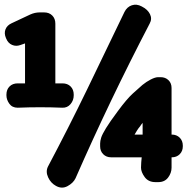

<svg xmlns="http://www.w3.org/2000/svg" viewBox="-20 -764 820 836"><path d="M57 -295Q33 -295 20.5 -312.5Q8 -330 8 -349V-352Q8 -374 21.5 -387.5Q35 -401 57 -401H89V-575L69 -568Q50 -561 32.5 -568.5Q15 -576 7 -596L6 -598Q-3 -619 4 -636.5Q11 -654 31 -663L112 -701Q132 -710 153 -710H172Q194 -710 207.5 -696.5Q221 -683 221 -661V-401H252Q274 -401 287.5 -387.5Q301 -374 301 -352V-349Q301 -327 287 -310.5Q273 -294 251 -295Q203 -297 155 -297Q107 -297 57 -295ZM223 45Q201 33 189.5 8Q178 -17 189 -39Q278 -207 359.5 -375Q441 -543 522 -712Q533 -734 554 -741Q575 -748 597 -736Q623 -723 633 -702.5Q643 -682 632 -662Q544 -493 463.5 -325Q383 -157 309 12Q299 33 274 46.5Q249 60 223 45ZM657 29Q626 29 610 7Q594 -15 594 -34Q594 -46 595 -57.5Q596 -69 597 -79H464Q443 -79 429.5 -92.5Q416 -106 416 -127V-139Q416 -150 420.5 -164.5Q425 -179 441.5 -206Q458 -233 493 -280Q532 -333 558.5 -357Q585 -381 600 -394Q617 -408 636.5 -418Q656 -428 669 -428H679Q700 -428 713.5 -415Q727 -402 727 -381V-178H728Q749 -178 762.5 -164.5Q776 -151 776 -130V-127Q776 -106 762.5 -92.5Q749 -79 728 -79H727Q727 -68 727 -56.5Q727 -45 727 -34Q727 -11 712 9Q697 29 669 29ZM566 -178H601V-229Q598 -225 595 -221.5Q592 -218 590 -214Q583 -206 577 -196.5Q571 -187 566 -178Z"/></svg>

Font: Winky Sans Black
Style: Regular
Weight: 900
Designer: Simon Atzbach
Foundry: typofactur
Version: Version 1.205